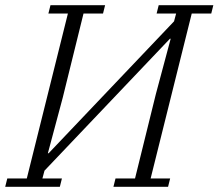

<svg xmlns="http://www.w3.org/2000/svg" viewBox="-35 -718 840 738"><path d="M-7 -32H68L226 -666H151L159 -698H369L361 -666H286L206 -342L149 -129H152L634 -636L642 -666H567L575 -698H785L777 -666H702L544 -32H619L611 0H401L409 -32H484L564 -356L621 -569H618L136 -62L128 -32H203L195 0H-15Z"/></svg>

Font: IBM Plex Serif Light
Style: Italic
Weight: 300
Italic angle: -14°
Designer: Mike Abbink, Paul van der Laan, Pieter van Rosmalen
Foundry: Bold Monday
Version: Version 3.001